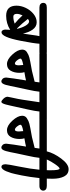

<svg xmlns="http://www.w3.org/2000/svg" viewBox="873 -1894 1024 2810"><g transform="rotate(90 1385.0 -489.0)"><path d="M91 -662H743Q777 -662 794 -647Q811 -632 811 -609.5Q811 -587 793.5 -570.5Q776 -554 743 -554H620Q615 -473 578 -283Q523 1 453 1Q434 1 423.5 -16Q413 -33 413 -53Q413 -73 415 -97.5Q417 -122 417 -126Q322 -67 211 -67Q63 -67 63 -219Q63 -285 95 -353Q127 -421 184 -467.5Q241 -514 306 -514Q371 -514 413.5 -454.5Q456 -395 470 -313Q478 -349 489 -432Q502 -530 509 -554H91Q57 -554 39.5 -569.5Q22 -585 22 -610Q22 -662 91 -662ZM292 -403Q277 -403 257 -385Q320 -302 397 -225L402 -228Q385 -302 355 -352.5Q325 -403 292 -403ZM183 -224Q183 -172 224 -172Q274 -172 326 -192Q263 -243 205 -307Q183 -260 183 -224Z M772 -662H1436Q1470 -662 1487 -647Q1504 -632 1504 -609.5Q1504 -587 1486.5 -570.5Q1469 -554 1436 -554H1322Q1316 -489 1291.5 -381.5Q1267 -274 1256.5 -218.5Q1246 -163 1239 -130.5Q1232 -98 1223 -64Q1204 3 1173 3Q1151 3 1133 -15.5Q1115 -34 1115 -70Q1115 -86 1129 -180Q1154 -336 1157 -358Q1121 -348 1036 -334Q1046 -308 1046 -262Q1046 -187 1015 -133Q984 -79 917 -79Q850 -79 778 -158Q706 -237 706 -301Q706 -347 742 -370Q784 -398 823.5 -407Q863 -416 885 -420.5Q907 -425 948 -432Q989 -439 1019 -445Q1049 -451 1176 -484L1186 -554H772Q738 -554 720.5 -569.5Q703 -585 703 -610Q703 -662 772 -662ZM936 -253Q936 -260 931 -317Q838 -300 838 -278Q838 -256 864 -225.5Q890 -195 910 -195Q936 -195 936 -253Z M1374 -662H1725Q1759 -662 1776 -647Q1793 -632 1793 -609.5Q1793 -587 1775.5 -570.5Q1758 -554 1725 -554H1612Q1606 -489 1582 -383Q1558 -277 1545.5 -219Q1533 -161 1526 -130.5Q1519 -100 1510 -64Q1492 3 1471 3Q1453 3 1424.5 -27.5Q1396 -58 1396 -88Q1396 -97 1404 -130Q1434 -265 1439 -306Q1450 -385 1476 -554H1374Q1340 -554 1322.5 -569.5Q1305 -585 1305 -610Q1305 -662 1374 -662Z M1740 -662H2404Q2438 -662 2455 -647Q2472 -632 2472 -609.5Q2472 -587 2454.5 -570.5Q2437 -554 2404 -554H2290Q2284 -489 2259.5 -381.5Q2235 -274 2224.5 -218.5Q2214 -163 2207 -130.5Q2200 -98 2191 -64Q2172 3 2141 3Q2119 3 2101 -15.5Q2083 -34 2083 -70Q2083 -86 2097 -180Q2122 -336 2125 -358Q2089 -348 2004 -334Q2014 -308 2014 -262Q2014 -187 1983 -133Q1952 -79 1885 -79Q1818 -79 1746 -158Q1674 -237 1674 -301Q1674 -347 1710 -370Q1752 -398 1791.5 -407Q1831 -416 1853 -420.5Q1875 -425 1916 -432Q1957 -439 1987 -445Q2017 -451 2144 -484L2154 -554H1740Q1706 -554 1688.5 -569.5Q1671 -585 1671 -610Q1671 -662 1740 -662ZM1904 -253Q1904 -260 1899 -317Q1806 -300 1806 -278Q1806 -256 1832 -225.5Q1858 -195 1878 -195Q1904 -195 1904 -253Z M2702 -662Q2736 -662 2753 -647Q2770 -632 2770 -609.5Q2770 -587 2752.5 -570.5Q2735 -554 2702 -554H2586Q2571 -411 2547.5 -295.5Q2524 -180 2512.5 -141.5Q2501 -103 2486.5 -68.5Q2472 -34 2455.5 -16Q2439 2 2421 2Q2403 2 2393.5 -13.5Q2384 -29 2384 -60Q2384 -91 2418.5 -260.5Q2453 -430 2464 -554H2146Q2112 -554 2094.5 -569.5Q2077 -585 2077 -610Q2077 -662 2146 -662H2195Q2221 -766 2301.5 -873.5Q2382 -981 2455.5 -981Q2529 -981 2562.5 -915Q2596 -849 2596 -747Q2596 -720 2594 -662ZM2472 -715Q2472 -849 2447 -849Q2429 -849 2385.5 -787Q2342 -725 2314 -662H2471Q2472 -679 2472 -715Z"/></g></svg>

Font: Kalam
Style: Bold
Weight: 700
Version: Version 2.001;PS 1.0;hotconv 1.0.79;makeotf.lib2.5.61930; tt